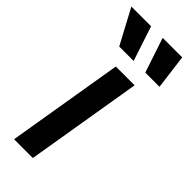

<svg xmlns="http://www.w3.org/2000/svg" viewBox="-280 -816 849 849"><g transform="rotate(45 144.5 -391.0)"><path d="M23.1 0H140.6L231.5 -545.5H114ZM-24.9 -781.6 62.1 -618.6H152.3L98.4 -781.6ZM170.8 -781.6 225.1 -618.6H313.9L293 -781.6Z"/></g></svg>

Font: Magic Ui Pro Semi Bold
Style: Italic
Weight: 600
Italic angle: -9.39999°
Designer: Stefan Endress, Andreas Faust
Version: Version 1.000;FEAKit 1.0